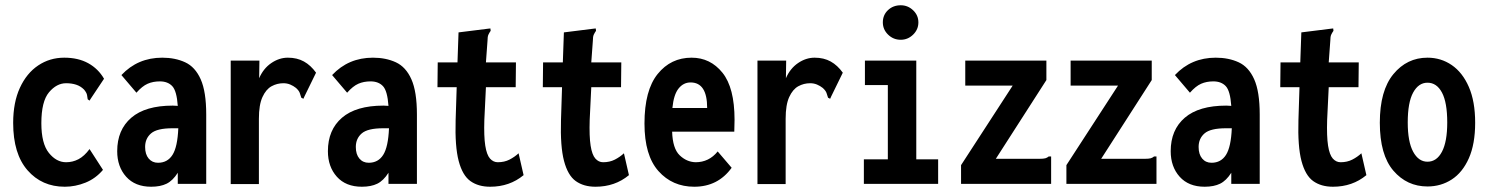

<svg xmlns="http://www.w3.org/2000/svg" viewBox="-20 -698 5640 729"><path d="M226 11Q139 11 84.5 -51.5Q30 -114 30 -231Q30 -309 55.5 -364.5Q81 -420 125 -449.5Q169 -479 224 -479Q277 -479 315 -458Q353 -437 375 -399L325 -324L320 -316L313 -321Q312 -328 310.5 -337Q309 -346 299 -358Q286 -371 269 -376.5Q252 -382 231 -382Q195 -382 166 -347.5Q137 -313 137 -230Q137 -153 165.5 -117.5Q194 -82 231 -82Q256 -82 278 -93.5Q300 -105 320 -132L371 -53Q343 -20 304.5 -4.5Q266 11 226 11Z M554 11Q493 11 459 -27Q425 -65 425 -124Q425 -205 478.5 -251Q532 -297 636 -297Q644 -297 655 -296Q651 -353 634 -371Q617 -389 587 -389Q561 -389 540.5 -380Q520 -371 498 -346L441 -413Q503 -479 596 -479Q645 -479 683 -461.5Q721 -444 742 -397Q763 -350 763 -263V0H655V-42Q636 -12 612.5 -0.5Q589 11 554 11ZM531 -140Q531 -112 544.5 -96Q558 -80 580 -80Q616 -80 635 -110Q654 -140 657 -211Q651 -211 645 -211Q639 -211 635 -211Q576 -211 553.5 -191.5Q531 -172 531 -140Z M856 -468H965L964 -401Q980 -438 1010 -458.5Q1040 -479 1073 -479Q1108 -479 1134 -464.5Q1160 -450 1180 -422L1136 -332L1132 -323L1124 -327Q1121 -335 1118.5 -344Q1116 -353 1104 -364Q1094 -372 1082 -377Q1070 -382 1056 -382Q1032 -382 1011 -370.5Q990 -359 976.5 -329.5Q963 -300 963 -247V1H856Z M1354 11Q1293 11 1259 -27Q1225 -65 1225 -124Q1225 -205 1278.5 -251Q1332 -297 1436 -297Q1444 -297 1455 -296Q1451 -353 1434 -371Q1417 -389 1387 -389Q1361 -389 1340.5 -380Q1320 -371 1298 -346L1241 -413Q1303 -479 1396 -479Q1445 -479 1483 -461.5Q1521 -444 1542 -397Q1563 -350 1563 -263V0H1455V-42Q1436 -12 1412.5 -0.5Q1389 11 1354 11ZM1331 -140Q1331 -112 1344.5 -96Q1358 -80 1380 -80Q1416 -80 1435 -110Q1454 -140 1457 -211Q1451 -211 1445 -211Q1439 -211 1435 -211Q1376 -211 1353.5 -191.5Q1331 -172 1331 -140Z M1841 11Q1796 11 1766 -10.5Q1736 -32 1721.5 -87Q1707 -142 1710 -242L1714 -367H1641L1642 -461H1717L1721 -575L1833 -589L1842 -590L1843 -581Q1838 -574 1834.5 -566.5Q1831 -559 1831 -543L1825 -461H1939L1938 -367H1825L1819 -243Q1817 -180 1822.5 -145Q1828 -110 1840.5 -96Q1853 -82 1870 -82Q1895 -82 1914.5 -92Q1934 -102 1949 -116L1968 -33Q1915 11 1841 11Z M2241 11Q2196 11 2166 -10.5Q2136 -32 2121.5 -87Q2107 -142 2110 -242L2114 -367H2041L2042 -461H2117L2121 -575L2233 -589L2242 -590L2243 -581Q2238 -574 2234.5 -566.5Q2231 -559 2231 -543L2225 -461H2339L2338 -367H2225L2219 -243Q2217 -180 2222.5 -145Q2228 -110 2240.5 -96Q2253 -82 2270 -82Q2295 -82 2314.5 -92Q2334 -102 2349 -116L2368 -33Q2315 11 2241 11Z M2616 11Q2533 11 2480 -48.5Q2427 -108 2427 -229Q2427 -355 2477 -417Q2527 -479 2606 -479Q2677 -479 2723 -422Q2769 -365 2769 -243Q2769 -232 2768.5 -220Q2768 -208 2768 -198H2532Q2534 -134 2560.5 -108.5Q2587 -83 2621 -82Q2672 -82 2705 -123L2758 -61Q2706 11 2616 11ZM2533 -288H2665Q2665 -385 2602 -385Q2575 -385 2556.5 -362Q2538 -339 2533 -288Z M2856 -468H2965L2964 -401Q2980 -438 3010 -458.5Q3040 -479 3073 -479Q3108 -479 3134 -464.5Q3160 -450 3180 -422L3136 -332L3132 -323L3124 -327Q3121 -335 3118.5 -344Q3116 -353 3104 -364Q3094 -372 3082 -377Q3070 -382 3056 -382Q3032 -382 3011 -370.5Q2990 -359 2976.5 -329.5Q2963 -300 2963 -247V1H2856Z M3260 0V-93H3351V-375H3264V-468H3459V-93H3542V0ZM3400 -547Q3372 -547 3352 -566.5Q3332 -586 3332 -613Q3332 -641 3351.5 -659.5Q3371 -678 3400 -678Q3427 -678 3447 -659Q3467 -640 3467 -613Q3467 -586 3447 -566.5Q3427 -547 3400 -547Z M3629 -71 3825 -373H3645V-468H3953V-394L3761 -95H3925Q3942 -95 3949 -97Q3956 -99 3962 -104H3971V0H3629Z M4029 -71 4225 -373H4045V-468H4353V-394L4161 -95H4325Q4342 -95 4349 -97Q4356 -99 4362 -104H4371V0H4029Z M4554 11Q4493 11 4459 -27Q4425 -65 4425 -124Q4425 -205 4478.5 -251Q4532 -297 4636 -297Q4644 -297 4655 -296Q4651 -353 4634 -371Q4617 -389 4587 -389Q4561 -389 4540.5 -380Q4520 -371 4498 -346L4441 -413Q4503 -479 4596 -479Q4645 -479 4683 -461.5Q4721 -444 4742 -397Q4763 -350 4763 -263V0H4655V-42Q4636 -12 4612.5 -0.5Q4589 11 4554 11ZM4531 -140Q4531 -112 4544.5 -96Q4558 -80 4580 -80Q4616 -80 4635 -110Q4654 -140 4657 -211Q4651 -211 4645 -211Q4639 -211 4635 -211Q4576 -211 4553.5 -191.5Q4531 -172 4531 -140Z M5041 11Q4996 11 4966 -10.5Q4936 -32 4921.5 -87Q4907 -142 4910 -242L4914 -367H4841L4842 -461H4917L4921 -575L5033 -589L5042 -590L5043 -581Q5038 -574 5034.5 -566.5Q5031 -559 5031 -543L5025 -461H5139L5138 -367H5025L5019 -243Q5017 -180 5022.5 -145Q5028 -110 5040.5 -96Q5053 -82 5070 -82Q5095 -82 5114.5 -92Q5134 -102 5149 -116L5168 -33Q5115 11 5041 11Z M5400 10Q5322 10 5270.5 -50Q5219 -110 5219 -232Q5219 -354 5270.5 -416.5Q5322 -479 5400 -479Q5451 -479 5492 -451Q5533 -423 5557 -368Q5581 -313 5581 -232Q5581 -151 5557 -97Q5533 -43 5492 -16.5Q5451 10 5400 10ZM5400 -84Q5435 -84 5455 -122Q5475 -160 5475 -233Q5475 -309 5455 -346.5Q5435 -384 5400 -384Q5366 -384 5345.5 -346.5Q5325 -309 5325 -233Q5325 -160 5345.5 -122Q5366 -84 5400 -84Z"/></svg>

Font: Inconsolata Condensed ExtraBold
Style: Regular
Weight: 800
Width: 3
Monospace: yes
Designer: Raph Levien, Cyreal, Brenton Simpson
Foundry: Raph Levien, Cyreal, Google
Version: Version 3.001; ttfautohint (v1.8.2.53-6de2)